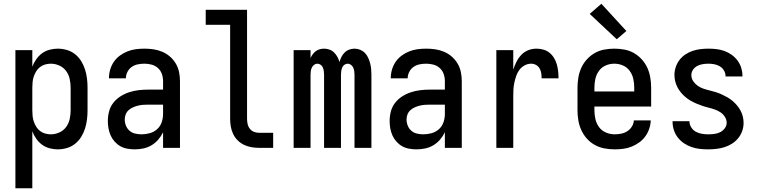

<svg xmlns="http://www.w3.org/2000/svg" viewBox="-20 -787 4040 1022"><path d="M62 215V-520H152V-432Q160 -453 173 -471.5Q186 -490 203.5 -503Q221 -516 243 -522Q265 -528 287 -528Q312 -528 336 -521Q360 -514 379.5 -498.5Q399 -483 412 -462Q425 -441 432.5 -417.5Q440 -394 443 -369.5Q446 -345 446 -320V-200Q446 -175 443 -150.5Q440 -126 432.5 -102.5Q425 -79 412 -58Q399 -37 379.5 -21.5Q360 -6 336 1Q312 8 287 8Q265 8 243 2Q221 -4 203.5 -17Q186 -30 173 -48.5Q160 -67 152 -88V215ZM251 -72Q274 -72 296 -82Q318 -92 332 -111Q346 -130 351 -153.5Q356 -177 356 -200V-320Q356 -343 351 -366.5Q346 -390 332 -409Q318 -428 296 -438Q274 -448 251 -448Q236 -448 221 -444Q206 -440 193.5 -430.5Q181 -421 173 -408Q165 -395 160 -380.5Q155 -366 153.5 -350.5Q152 -335 152 -320V-200Q152 -185 153.5 -169.5Q155 -154 160 -139.5Q165 -125 173 -112Q181 -99 193.5 -89.5Q206 -80 221 -76Q236 -72 251 -72Z M697 8Q678 8 658 4.5Q638 1 621 -8.5Q604 -18 590.5 -33Q577 -48 569 -66Q561 -84 557.5 -103.5Q554 -123 554 -142Q554 -168 560.5 -193.5Q567 -219 583 -239.5Q599 -260 621 -274Q643 -288 667.5 -296Q692 -304 717.5 -307Q743 -310 769 -310H848V-355Q848 -375 841.5 -393.5Q835 -412 820.5 -425Q806 -438 787 -443Q768 -448 749 -448Q731 -448 713.5 -444.5Q696 -441 681.5 -431Q667 -421 658.5 -404.5Q650 -388 650 -370Q650 -370 650 -370Q650 -370 650 -370H560Q560 -370 560 -370.5Q560 -371 560 -371Q560 -394 566.5 -416.5Q573 -439 586 -458Q599 -477 618 -491Q637 -505 658.5 -513.5Q680 -522 702.5 -525Q725 -528 749 -528Q773 -528 797 -524.5Q821 -521 843.5 -511.5Q866 -502 884.5 -486Q903 -470 915.5 -449Q928 -428 933 -404Q938 -380 938 -355V0H848V-83Q838 -62 822.5 -44Q807 -26 787 -14Q767 -2 744 3Q721 8 697 8ZM733 -72Q755 -72 777 -78Q799 -84 816 -99Q833 -114 840.5 -136Q848 -158 848 -180V-230H769Q755 -230 741 -229Q727 -228 713.5 -224.5Q700 -221 687.5 -215.5Q675 -210 664.5 -200.5Q654 -191 649 -178Q644 -165 644 -151Q644 -134 650.5 -118Q657 -102 669.5 -91Q682 -80 699 -76Q716 -72 733 -72Z M1360 0Q1339 0 1318.5 -3.5Q1298 -7 1279 -16Q1260 -25 1245 -40Q1230 -55 1221 -74Q1212 -93 1208.5 -113.5Q1205 -134 1205 -155V-655H1075V-735H1295V-155Q1295 -141 1298 -127Q1301 -113 1310 -101.5Q1319 -90 1332.5 -85Q1346 -80 1360 -80H1434V0Z M1543 0V-520H1633V-478Q1638 -489 1645 -498.5Q1652 -508 1661.5 -515Q1671 -522 1682.5 -525Q1694 -528 1705 -528Q1720 -528 1734 -523Q1748 -518 1758.5 -507.5Q1769 -497 1776 -484Q1783 -471 1787 -457Q1791 -471 1797.5 -484Q1804 -497 1814.5 -507.5Q1825 -518 1839 -523Q1853 -528 1867 -528Q1883 -528 1897.5 -522Q1912 -516 1922.5 -505Q1933 -494 1939.5 -480Q1946 -466 1950 -451Q1954 -436 1955.5 -420.5Q1957 -405 1957 -390V0H1867V-390Q1867 -400 1865.5 -409.5Q1864 -419 1860 -427.5Q1856 -436 1848 -442Q1840 -448 1831 -448Q1821 -448 1813 -442Q1805 -436 1801.5 -427.5Q1798 -419 1796.5 -409.5Q1795 -400 1795 -390V0H1705V-390Q1705 -400 1703.5 -409.5Q1702 -419 1698.5 -427.5Q1695 -436 1687 -442Q1679 -448 1669 -448Q1660 -448 1652 -442Q1644 -436 1640 -427.5Q1636 -419 1634.5 -409.5Q1633 -400 1633 -390V0Z M2197 8Q2178 8 2158 4.5Q2138 1 2121 -8.5Q2104 -18 2090.5 -33Q2077 -48 2069 -66Q2061 -84 2057.5 -103.5Q2054 -123 2054 -142Q2054 -168 2060.5 -193.5Q2067 -219 2083 -239.5Q2099 -260 2121 -274Q2143 -288 2167.5 -296Q2192 -304 2217.5 -307Q2243 -310 2269 -310H2348V-355Q2348 -375 2341.5 -393.5Q2335 -412 2320.5 -425Q2306 -438 2287 -443Q2268 -448 2249 -448Q2231 -448 2213.5 -444.5Q2196 -441 2181.5 -431Q2167 -421 2158.5 -404.5Q2150 -388 2150 -370Q2150 -370 2150 -370Q2150 -370 2150 -370H2060Q2060 -370 2060 -370.5Q2060 -371 2060 -371Q2060 -394 2066.5 -416.5Q2073 -439 2086 -458Q2099 -477 2118 -491Q2137 -505 2158.5 -513.5Q2180 -522 2202.5 -525Q2225 -528 2249 -528Q2273 -528 2297 -524.5Q2321 -521 2343.5 -511.5Q2366 -502 2384.5 -486Q2403 -470 2415.5 -449Q2428 -428 2433 -404Q2438 -380 2438 -355V0H2348V-83Q2338 -62 2322.5 -44Q2307 -26 2287 -14Q2267 -2 2244 3Q2221 8 2197 8ZM2233 -72Q2255 -72 2277 -78Q2299 -84 2316 -99Q2333 -114 2340.5 -136Q2348 -158 2348 -180V-230H2269Q2255 -230 2241 -229Q2227 -228 2213.5 -224.5Q2200 -221 2187.5 -215.5Q2175 -210 2164.5 -200.5Q2154 -191 2149 -178Q2144 -165 2144 -151Q2144 -134 2150.5 -118Q2157 -102 2169.5 -91Q2182 -80 2199 -76Q2216 -72 2233 -72Z M2622 0V-520H2712V-416Q2719 -438 2729 -458Q2739 -478 2754.5 -494.5Q2770 -511 2791 -519.5Q2812 -528 2835 -528Q2854 -528 2872 -523Q2890 -518 2904.5 -506.5Q2919 -495 2929 -478.5Q2939 -462 2944 -444Q2949 -426 2951 -407.5Q2953 -389 2953 -370H2863Q2863 -384 2861 -397.5Q2859 -411 2852 -423Q2845 -435 2833 -441.5Q2821 -448 2807 -448Q2789 -448 2772.5 -439Q2756 -430 2745 -415.5Q2734 -401 2728 -383.5Q2722 -366 2718 -348Q2714 -330 2713 -312Q2712 -294 2712 -276V0Z M3252 8Q3225 8 3198 3Q3171 -2 3147 -15Q3123 -28 3104.5 -48.5Q3086 -69 3074.5 -94Q3063 -119 3058.5 -146Q3054 -173 3054 -200V-320Q3054 -347 3058.5 -374Q3063 -401 3074 -425.5Q3085 -450 3103.5 -470.5Q3122 -491 3145.5 -504.5Q3169 -518 3196 -523Q3223 -528 3250 -528Q3277 -528 3304 -523Q3331 -518 3354.5 -504.5Q3378 -491 3396.5 -470.5Q3415 -450 3426 -425.5Q3437 -401 3441.5 -374Q3446 -347 3446 -320V-220H3144V-200Q3144 -176 3149.5 -152.5Q3155 -129 3169 -110Q3183 -91 3205.5 -81.5Q3228 -72 3252 -72Q3269 -72 3286.5 -75.5Q3304 -79 3319 -88.5Q3334 -98 3343.5 -113.5Q3353 -129 3354 -146H3444Q3443 -123 3435.5 -101Q3428 -79 3414.5 -60.5Q3401 -42 3382 -28.5Q3363 -15 3342 -6.5Q3321 2 3298 5Q3275 8 3252 8ZM3356 -300V-320Q3356 -344 3351 -367Q3346 -390 3332 -409.5Q3318 -429 3296 -438.5Q3274 -448 3250 -448Q3226 -448 3204 -438.5Q3182 -429 3168 -409.5Q3154 -390 3149 -367Q3144 -344 3144 -320V-300ZM3263 -578 3119 -713 3181 -767 3314 -622Z M3749 8Q3726 8 3704 5.5Q3682 3 3660.5 -4.5Q3639 -12 3620.5 -24.5Q3602 -37 3588 -55Q3574 -73 3567 -94.5Q3560 -116 3560 -139Q3560 -139 3560 -140Q3560 -141 3560 -142H3650Q3650 -141 3650 -141Q3650 -141 3650 -140Q3650 -124 3659.5 -109Q3669 -94 3683.5 -86Q3698 -78 3715 -75Q3732 -72 3749 -72Q3765 -72 3781.5 -74Q3798 -76 3812.5 -83Q3827 -90 3837.5 -103.5Q3848 -117 3848 -133Q3848 -150 3838.5 -165Q3829 -180 3814.5 -189.5Q3800 -199 3784 -204.5Q3768 -210 3751.5 -214Q3735 -218 3719 -223.5Q3703 -229 3687.5 -235.5Q3672 -242 3657 -250.5Q3642 -259 3629 -270Q3616 -281 3605 -294Q3594 -307 3586 -322.5Q3578 -338 3574 -354.5Q3570 -371 3570 -388Q3570 -409 3577 -430Q3584 -451 3597 -468Q3610 -485 3628 -497Q3646 -509 3666.5 -516Q3687 -523 3708.5 -525.5Q3730 -528 3751 -528Q3773 -528 3794.5 -525.5Q3816 -523 3836.5 -515.5Q3857 -508 3875 -495Q3893 -482 3906 -464.5Q3919 -447 3925.5 -426Q3932 -405 3932 -384Q3932 -383 3932 -382Q3932 -381 3932 -380H3842Q3842 -381 3842 -381Q3842 -381 3842 -382Q3842 -398 3833.5 -412Q3825 -426 3811.5 -434Q3798 -442 3782.5 -445Q3767 -448 3751 -448Q3736 -448 3720.5 -445.5Q3705 -443 3691.5 -436Q3678 -429 3669 -416Q3660 -403 3660 -387Q3660 -370 3669.5 -355.5Q3679 -341 3693 -331Q3707 -321 3723 -315.5Q3739 -310 3755.5 -306Q3772 -302 3788.5 -297Q3805 -292 3820.5 -285Q3836 -278 3851 -269.5Q3866 -261 3879 -250Q3892 -239 3903 -226Q3914 -213 3922 -198Q3930 -183 3934 -166.5Q3938 -150 3938 -132Q3938 -110 3930.5 -89Q3923 -68 3909 -51Q3895 -34 3876 -22Q3857 -10 3836 -3.5Q3815 3 3793 5.5Q3771 8 3749 8Z"/></svg>

Font: Iosevka SS04 Medium
Style: Regular
Weight: 500
Monospace: yes
Designer: Belleve Invis
Foundry: Belleve Invis
Version: Version 19.0.0; ttfautohint (v1.8.4)